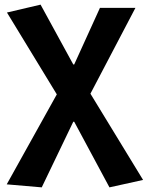

<svg xmlns="http://www.w3.org/2000/svg" viewBox="-20 -594 637 828"><path d="M160 214 9 201 225 -187 10 -540 155 -574 296 -316H300L411 -560H564L370 -190L597 182L452 214L300 -69H296Z"/></svg>

Font: Noto Sans SC
Style: Bold
Weight: 700
Designer: Ryoko NISHIZUKA  (kana, bopomofo & ideographs); Paul D. Hunt (Latin, Greek & Cyrillic); Sandoll Communications , Soo-you
Foundry: Adobe
Version: Version 2.004-H2;hotconv 1.0.118;makeotfexe 2.5.65603